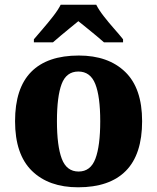

<svg xmlns="http://www.w3.org/2000/svg" viewBox="-20 -786 668 816"><path d="M312 10Q187 10 115.5 -60Q44 -130 44 -271Q44 -411 112.5 -480.5Q181 -550 315 -550Q440 -550 512 -480.5Q584 -411 584 -271Q584 -130 515 -60Q446 10 312 10ZM314 -57Q365 -57 385.5 -111.5Q406 -166 406 -271Q406 -376 385 -429Q364 -482 313 -482Q262 -482 242 -429Q222 -376 222 -271Q222 -166 242.5 -111.5Q263 -57 314 -57ZM124 -619Q140 -638 162.5 -664Q185 -690 206 -717Q227 -744 238 -766H389Q400 -744 421 -717Q442 -690 465 -664Q488 -638 503 -619V-606H422Q410 -617 390 -633.5Q370 -650 349 -667Q328 -684 313 -696Q298 -684 277.5 -667Q257 -650 237 -633.5Q217 -617 205 -606H124Z"/></svg>

Font: Noto Serif ExtraBold
Style: Regular
Weight: 800
Designer: Monotype Design Team
Foundry: Monotype Imaging Inc.
Version: Version 2.014